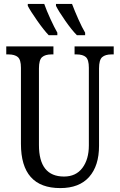

<svg xmlns="http://www.w3.org/2000/svg" viewBox="-20 -951 613 981"><path d="M87 -216V-605Q87 -646 71 -659.5Q55 -673 23 -673H12V-714H253V-673H243Q211 -673 195 -659Q179 -645 179 -601V-210Q179 -49 307 -49Q368 -49 401 -93Q434 -137 434 -208V-605Q434 -646 418.5 -659.5Q403 -673 371 -673H361V-714H561V-673H550Q518 -673 502 -659Q486 -645 486 -601V-206Q486 -104 435.5 -47Q385 10 288 10Q87 10 87 -216ZM122 -921V-931H206Q218 -897 237.5 -854.5Q257 -812 273 -784V-771H229Q204 -797 170 -845.5Q136 -894 122 -921ZM266 -921V-931H348Q362 -894 380.5 -852.5Q399 -811 415 -784V-771H373Q347 -797 313.5 -845Q280 -893 266 -921Z"/></svg>

Font: Noto Serif Cond
Style: Regular
Weight: 400
Width: 3
Designer: Monotype Design Team
Foundry: Monotype Imaging Inc.
Version: Version 1.001